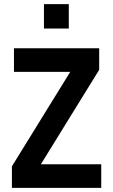

<svg xmlns="http://www.w3.org/2000/svg" viewBox="-20 -915 549 935"><path d="M473 -115V0H38V-105L322 -565H48V-680H463V-575L179 -115ZM315 -776H194V-895H315Z"/></svg>

Font: Inria Sans
Style: Bold
Weight: 700
Designer: Black Foundry Team
Foundry: Black Foundry
Version: Version 1.2; ttfautohint (v1.8.3)